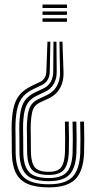

<svg xmlns="http://www.w3.org/2000/svg" viewBox="-20 -620 454 848"><path d="M202.4 -436 199.8 -302.7Q199.5 -282.4 190.3 -267.2Q181.2 -251.9 164.9 -244.4L130.7 -228.1Q100.6 -214.2 83.2 -195Q65.8 -175.8 58 -146.9Q50.2 -118.1 48.5 -74.5Q48.1 -63.5 48.2 -50Q48.2 -36.6 48.7 -12.1Q49.1 12.3 49.1 56.2Q50.7 129.7 83.8 161.8Q116.8 193.9 195.7 193.9Q268.1 193.9 299.7 161.7Q331.3 129.4 334.5 55.5Q335.3 26.1 335.3 -8.3Q335.2 -42.7 334.1 -82.9H351Q352.1 -42.9 352.2 -8.2Q352.4 26.5 351.4 56.2Q347.8 136.9 312 172.3Q276.2 207.6 195.7 207.6Q138 207.6 102.3 192.3Q66.6 177.1 50 143.6Q33.4 110.2 32.3 56.2Q32.2 12.1 31.8 -12.2Q31.4 -36.6 31.3 -50Q31.2 -63.5 31.7 -74.7Q33.6 -121.5 42.3 -152.9Q51 -184.3 70.3 -205.4Q89.6 -226.5 123.1 -242.1L157.1 -258.3Q169.4 -264 176.7 -275.6Q184 -287.2 184.6 -302.7L189.6 -436ZM255.9 -436 260.5 -302.7Q261.7 -276.7 254.8 -253.9Q248 -231.2 232.9 -213.5Q217.8 -195.8 194 -184.9L159.8 -169Q143.7 -161.7 134.6 -151.1Q125.5 -140.6 121.5 -122.3Q117.4 -104 115.9 -73.7Q115.3 -63.4 115.5 -50.3Q115.6 -37.2 116 -12.8Q116.3 11.6 116.7 56.2Q118.2 100.8 134.5 119.8Q150.7 138.9 195.7 138.9Q235.2 138.9 250.2 118.9Q265.2 98.9 267 52Q267.8 24.9 267.7 -8.7Q267.7 -42.2 266.6 -82.9H283.5Q284.5 -42.2 284.7 -8.5Q284.9 25.2 283.9 53Q281.6 106.5 262.5 129.5Q243.3 152.6 195.7 152.6Q142 152.6 121.7 130.2Q101.4 107.9 99.8 56.2Q99.7 11.9 99.2 -12.5Q98.8 -36.9 98.6 -50.1Q98.5 -63.3 99 -73.9Q100.7 -107.5 105.8 -128.4Q111 -149.3 122 -162Q133 -174.7 152.6 -183.7L186.8 -199.9Q206.9 -209.5 220 -224.7Q233.1 -239.9 239.5 -259.8Q245.9 -279.7 245.2 -302.7L242.6 -436ZM229.4 -436 230.4 -302.7Q230.7 -272.7 217.6 -249.6Q204.5 -226.6 179.4 -214.8L145.4 -198.6Q122.2 -187.8 109 -172.9Q95.8 -158 89.8 -134.5Q83.8 -110.9 82.1 -74.1Q81.8 -63.3 81.9 -50Q82 -36.7 82.4 -12.3Q82.8 12.1 82.9 56.2Q84.5 115.3 109.2 140.9Q134 166.4 195.7 166.4Q251.4 166.4 274.9 140.3Q298.4 114.3 300.7 53.7Q301.5 25.8 301.5 -8.3Q301.4 -42.4 300.4 -82.9H317.2Q318.3 -42.7 318.5 -8.5Q318.6 25.7 317.6 54.5Q314.6 121.6 287.1 150.8Q259.7 180.1 195.7 180.1Q125.3 180.1 96.4 151.3Q67.6 122.5 66 56.2Q66 11.9 65.6 -12.3Q65.1 -36.6 65.1 -50Q65 -63.3 65.4 -74.3Q67.1 -114.6 74.1 -140.8Q81 -167.1 96.3 -184Q111.5 -201 137.9 -213.3L172.1 -229.5Q192.7 -239.2 203.8 -258.3Q214.8 -277.4 215.1 -302.7L216.1 -436ZM275.8 -600V-584.7H167.8V-600ZM275.8 -538.9V-523.7H167.8V-538.9ZM275.8 -569.5V-554.2H167.8V-569.5Z"/></svg>

Font: Big Shoulders Inline Text SC Thin
Style: Regular
Weight: 100
Designer: Patric King
Foundry: XO Type Co
Version: Version 2.002